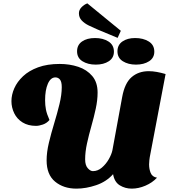

<svg xmlns="http://www.w3.org/2000/svg" viewBox="-20 -1101 1031 1141"><path d="M434 20Q358 20 307.5 -21.5Q257 -63 257 -148Q257 -196 270.5 -252.5Q284 -309 302 -368Q320 -427 333.5 -482.5Q347 -538 347 -583Q347 -615 336.5 -628Q326 -641 309 -641Q281 -641 264.5 -603.5Q248 -566 248 -505Q248 -476 253 -450Q258 -424 274 -388Q258 -369 235 -361Q212 -353 194 -353Q147 -353 114 -373.5Q81 -394 64.5 -428Q48 -462 48 -500Q48 -538 65 -576.5Q82 -615 117 -648Q152 -681 206.5 -701Q261 -721 335 -721Q394 -721 445 -704Q496 -687 528 -649.5Q560 -612 560 -551Q560 -506 549 -455Q538 -404 523 -351.5Q508 -299 497 -248.5Q486 -198 486 -154Q486 -119 501.5 -101.5Q517 -84 532 -84Q561 -84 585.5 -105Q610 -126 626.5 -155Q643 -184 648 -208L706 -524Q721 -607 762 -642.5Q803 -678 864 -678Q887 -678 912 -673.5Q937 -669 964 -661L870 -167Q869 -160 867.5 -148.5Q866 -137 866 -124Q866 -96 875.5 -73Q885 -50 913 -45Q885 -15 844 2.5Q803 20 763 20Q724 20 692 0.5Q660 -19 652 -66Q612 -21 551.5 -0.5Q491 20 434 20ZM679 -876 559 -926Q533 -937 507.5 -949.5Q482 -962 465.5 -979.5Q449 -997 449 -1022Q449 -1042 464.5 -1058Q480 -1074 499 -1081L698 -918ZM549 -717Q502 -717 470 -737Q438 -757 438 -796Q438 -834 467.5 -854.5Q497 -875 545 -875Q592 -875 624.5 -854.5Q657 -834 657 -794Q657 -757 626.5 -737Q596 -717 549 -717ZM788 -717Q742 -717 710 -737Q678 -757 678 -796Q678 -834 707.5 -854.5Q737 -875 783 -875Q831 -875 864 -854.5Q897 -834 897 -794Q897 -757 866 -737Q835 -717 788 -717Z"/></svg>

Font: Sansita Swashed Light Black
Style: Regular
Weight: 900
Version: Version 1.003